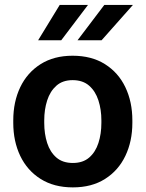

<svg xmlns="http://www.w3.org/2000/svg" viewBox="-20 -770 606 799"><path d="M35.2 -258.8V-269Q35.2 -346.2 64.2 -407Q93.3 -467.8 148.7 -502.9Q204.1 -538.1 282.2 -538.1Q361.3 -538.1 417 -502.9Q472.7 -467.8 501.7 -407Q530.8 -346.2 530.8 -269V-258.8Q530.8 -182.1 501.7 -121.3Q472.7 -60.5 417.2 -25.4Q361.8 9.8 283.2 9.8Q204.6 9.8 148.9 -25.4Q93.3 -60.5 64.2 -121.3Q35.2 -182.1 35.2 -258.8ZM164.1 -269V-258.8Q164.1 -212.9 176.3 -175Q188.5 -137.2 214.6 -114.5Q240.7 -91.8 283.2 -91.8Q325.2 -91.8 351.3 -114.5Q377.4 -137.2 389.6 -175Q401.9 -212.9 401.9 -258.8V-269Q401.9 -314 389.6 -352.1Q377.4 -390.1 351.1 -413.3Q324.7 -436.5 282.2 -436.5Q240.7 -436.5 214.6 -413.3Q188.5 -390.1 176.3 -352.1Q164.1 -314 164.1 -269ZM302.7 -602.5 414.1 -749.5H533.2L402.8 -602.5ZM138.7 -602.5 228.5 -749.5H346.2L234.9 -602.5Z"/></svg>

Font: Vazirmatn UI SemiBold
Style: Regular
Weight: 600
Designer: Saber Rastikerdar
Foundry: Saber Rastikerdar
Version: Version 33.003